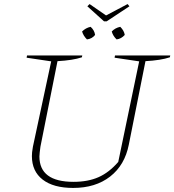

<svg xmlns="http://www.w3.org/2000/svg" viewBox="-20 -917 858 945"><path d="M340 8Q243 8 190 -33Q137 -74 137 -149Q137 -157 138 -168Q139 -179 142 -195L232 -615L111 -633L113 -644H385L383 -635Q338 -620 263 -616L179 -195Q177 -179 175.5 -167Q174 -155 174 -147Q174 -22 342 -22Q413 -22 465 -45Q517 -68 562 -120L665 -615L544 -633L546 -644H818L816 -635Q771 -620 696 -616L614 -205Q594 -104 522 -48Q450 8 340 8ZM492 -812 410 -886 421 -897 502 -841 608 -897 617 -886 505 -812ZM408 -723Q390 -741 384 -762Q402 -780 426 -785Q445 -768 448 -745Q433 -726 408 -723ZM554 -723Q536 -740 530 -762Q547 -780 572 -785Q591 -766 594 -745Q577 -726 554 -723Z"/></svg>

Font: Piazzolla Thin
Style: Italic
Weight: 100
Italic angle: -11.3°
Designer: Juan Pablo del Peral
Foundry: Huerta Tipografica
Version: Version 1.330